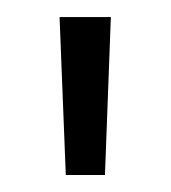

<svg xmlns="http://www.w3.org/2000/svg" viewBox="-20 -730 200 225"><path d="M57.1 -524.9 49.8 -710H109.9L103 -524.9Z"/></svg>

Font: LT Hoop Light
Style: Regular
Weight: 300
Designer: Daniel Lyons
Foundry: LyonsType
Version: Version 1.000